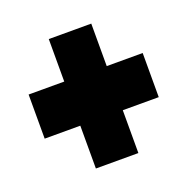

<svg xmlns="http://www.w3.org/2000/svg" viewBox="-82 -626 539 552"><g transform="rotate(-20 187.5 -350.0)"><path d="M122 -548V-418H13V-283H122V-152H252V-283H362V-418H252V-548Z"/></g></svg>

Font: Queering Heavy
Style: Bold
Weight: 900
Designer: Adam Naccarato
Foundry: adamnac
Version: Version 2.000;hotconv 1.0.109;makeotfexe 2.5.65596